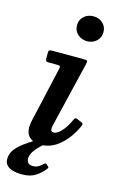

<svg xmlns="http://www.w3.org/2000/svg" viewBox="-182 -829 682 1094"><g transform="rotate(15 159.0 -282.0)"><path d="M64.5 205.5Q114 205.5 145 185.2Q176 165 197 137.5Q201 132 201.5 129.5Q202 127 198 123.5L186 112.5Q180 106.5 171 116Q160.5 127 146.2 135.2Q132 143.5 113.5 143.5Q90 143.5 81.8 129.8Q73.5 116 77.5 97Q82 76.5 95.8 58.2Q109.5 40 126.8 24.2Q144 8.5 158 -4.5Q165.5 -11.5 167 -16.8Q168.5 -22 163 -28Q161 -31.5 152.5 -32.2Q144 -33 134.5 -27.5Q111.5 -14 83.8 2.8Q56 19.5 29.8 38.8Q3.5 58 -14.8 80Q-33 102 -36.5 126.5Q-41.5 155.5 -29.2 172.8Q-17 190 7.8 197.8Q32.5 205.5 64.5 205.5ZM255.5 -493.5Q260 -511.5 257 -515.8Q254 -520 232.5 -520H49Q38 -520 33.5 -517Q29 -514 29 -502.5V-471Q29 -457 32.8 -453.5Q36.5 -450 50 -450H97Q112 -450 115 -446.2Q118 -442.5 115 -429.5L40.5 -101.5Q39.5 -95 37.8 -84.8Q36 -74.5 36 -67Q36 -27.5 59.2 -6.5Q82.5 14.5 125.5 14.5Q185.5 14.5 236.5 -29.2Q287.5 -73 320 -143.5Q325 -155 325.2 -160.2Q325.5 -165.5 315.5 -169.5L291.5 -180Q280 -185 276 -182Q272 -179 267.5 -168.5Q249 -126.5 223.8 -99Q198.5 -71.5 177.5 -71.5Q161 -71.5 161 -89Q161 -93 161.5 -98.2Q162 -103.5 163 -107.5ZM149 -697Q149 -664.5 172 -644Q195 -623.5 227 -623.5Q259.5 -623.5 282.2 -644Q305 -664.5 305 -697Q305 -730 282.2 -750.2Q259.5 -770.5 227 -770.5Q195 -770.5 172 -750.2Q149 -730 149 -697Z"/></g></svg>

Font: Besley SemiBold
Style: Italic
Weight: 600
Italic angle: -13°
Designer: Owen Earl
Foundry: indestructible type*
Version: Version 2.001